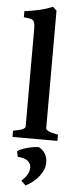

<svg xmlns="http://www.w3.org/2000/svg" viewBox="-66 -790 432 1091"><g transform="rotate(5 150.0 -244.5)"><path d="M25.9 0V-35.6Q67.9 -43 81.5 -50.3Q95.2 -57.6 95.2 -65.4V-618.2Q95.2 -647.9 90.6 -660.4Q85.9 -672.9 72 -676.8Q58.1 -680.7 30.8 -683.6V-717.8Q79.6 -724.6 116.2 -732.9Q152.8 -741.2 191.4 -756.8L212.4 -736.8V-65.4Q212.4 -58.1 227.3 -50.3Q242.2 -42.5 282.2 -35.6V0ZM123.5 268.1 97.7 242.7Q116.2 227.1 128.7 207Q141.1 187 141.6 166Q142.1 143.6 123.5 127.4Q105 111.3 65.9 110.4L58.6 78.6Q70.3 68.8 94.5 60.8Q118.7 52.7 143.3 48.3Q168 43.9 180.2 44.9Q203.6 56.2 217 79.1Q230.5 102.1 229.5 133.8Q228.5 168.5 200 206.1Q171.4 243.7 123.5 268.1Z"/></g></svg>

Font: David Libre
Style: Bold
Weight: 700
Designer: Ismar David, J. Victor Gaultney, Annie Olsen and Meir Sadan
Foundry: Monotype Imaging Inc. & SIL International
Version: Version 1.100; ttfautohint (v1.8.4.7-5d5b)